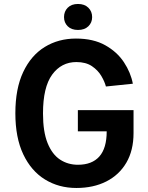

<svg xmlns="http://www.w3.org/2000/svg" viewBox="-20 -930 740 960"><path d="M647.7 -379.3V-264.6Q647.7 -178.3 611.9 -116.8Q576 -55.4 511.5 -22.7Q447.1 9.9 361.9 9.9Q274.1 9.9 205.1 -32.5Q136 -74.9 96.4 -158.2Q56.8 -241.5 56.8 -363.6Q56.8 -486.5 95.9 -569.6Q134.9 -652.7 203.5 -695Q272 -737.2 359.7 -737.2Q446.7 -737.2 506.2 -703.8Q565.7 -670.5 599.8 -618.6Q633.9 -566.8 644.2 -511.4L509.6 -497.5Q503.2 -522 486.5 -550.4Q469.8 -578.8 439.5 -599.3Q409.1 -619.7 361.9 -619.7Q286.9 -619.7 240.9 -557Q195 -494.3 195 -362.6Q195 -271.3 217.9 -214.7Q240.8 -158 280.2 -132.1Q319.6 -106.2 369.7 -106.2Q440 -106.2 476.7 -147.5Q513.5 -188.9 513.5 -273.4H369.3V-379.3ZM300.1 -844.5Q300.1 -872.9 318.7 -891.5Q337.4 -910.2 370 -910.2Q402.7 -910.2 421.7 -891.5Q440.7 -872.9 440.7 -844.5Q440.7 -816.8 421.7 -798.5Q402.7 -780.2 370 -780.2Q337.4 -780.2 318.7 -798.5Q300.1 -816.8 300.1 -844.5Z"/></svg>

Font: Interface
Style: Bold
Weight: 700
Designer: Rasmus Andersson
Foundry: rsms
Version: Version 1.8